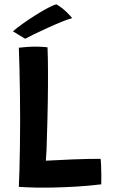

<svg xmlns="http://www.w3.org/2000/svg" viewBox="-20 -862 520 877"><path d="M66 -8.5Q67.5 -36 68.8 -83.5Q70 -131 71 -190.8Q72 -250.5 72 -314.5Q72 -378 71 -440.2Q70 -502.5 68.8 -555.5Q67.5 -608.5 66 -644Q76.5 -645.5 98.8 -647.2Q121 -649 144 -649Q157.5 -649 174 -648Q190.5 -647 197 -646Q199 -603 199.2 -535.8Q199.5 -468.5 198.2 -391.2Q197 -314 194.5 -241Q194 -206 192.5 -176.2Q191 -146.5 189.5 -128Q243.5 -131 310 -133.8Q376.5 -136.5 439.5 -136.5Q441 -125.5 441.8 -104.5Q442.5 -83.5 442.8 -60.2Q443 -37 442.5 -20Q385 -13 330.5 -9.8Q276 -6.5 227 -5.5Q183.5 -4.5 143 -5.2Q102.5 -6 66 -8.5ZM238 -842Q263 -827.5 284.2 -806.8Q305.5 -786 309.5 -779Q291 -774.5 260.5 -762Q230 -749.5 196.5 -734.2Q163 -719 135.2 -705.5Q107.5 -692 95 -685L39 -719Q55 -733 82.5 -752.8Q110 -772.5 141 -792Q172 -811.5 198.2 -825.5Q224.5 -839.5 238 -842Z"/></svg>

Font: Grandstander Medium
Style: Regular
Weight: 500
Designer: Tyler Finck
Foundry: Etcetera Type Co
Version: Version 1.200; ttfautohint (v1.8.3)